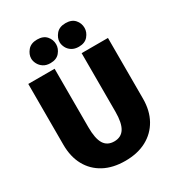

<svg xmlns="http://www.w3.org/2000/svg" viewBox="-215 -1047 1106 1200"><g transform="rotate(-30 337.5 -446.5)"><path d="M240 -700V-278Q240 -196 263.5 -158Q287 -120 337 -120Q387 -120 411 -158.5Q435 -197 435 -278V-700H625V-262Q625 -176 589.5 -112.5Q554 -49 489.5 -14.5Q425 20 336 20Q247 20 183 -14.5Q119 -49 84.5 -112Q50 -175 50 -262V-700ZM145 -828Q145 -858 168 -885.5Q191 -913 236 -913Q280 -913 302.5 -887.5Q325 -862 325 -828Q325 -797 302.5 -770Q280 -743 236 -743Q206 -743 186 -756Q166 -769 155.5 -789Q145 -809 145 -828ZM350 -828Q350 -858 373 -885.5Q396 -913 441 -913Q485 -913 507.5 -887.5Q530 -862 530 -828Q530 -797 507.5 -770Q485 -743 441 -743Q411 -743 390.5 -756Q370 -769 360 -789Q350 -809 350 -828Z"/></g></svg>

Font: Moderustic ExtraBold
Style: Regular
Weight: 800
Designer: Tural Alisoy
Foundry: TAFT Foundry
Version: Version 2.120